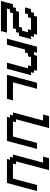

<svg xmlns="http://www.w3.org/2000/svg" viewBox="1422 -2370 1040 3991"><g transform="rotate(90 1941.5 -375.0)"><path d="M-33.7 125H591.3Q596.7 104 607.9 62.5Q619.1 21 625 0H125L141.6 -62.5H204.1L221.2 -125H533.7L550.3 -187.5H612.8L629.4 -250H691.9Q703.1 -292 725.3 -375.2Q747.6 -458.5 758.8 -500H696.3L713.4 -562.5H650.9L667.5 -625H292.5L275.9 -562.5H213.4L196.3 -500H133.8Q128.4 -479 117.2 -437.5Q106 -396 100.6 -375H225.6L242.2 -437.5H304.7L321.3 -500H571.3L554.7 -437.5H617.2Q611.3 -417 600.1 -375Q588.9 -333 583.5 -312.5H521L504.4 -250H191.9L175.3 -187.5H112.8L96.2 -125H33.7Q22.5 -83.5 0 0Q-22.5 83.5 -33.7 125Z M1250 0H1375Q1397.5 -83 1442.1 -250Q1486.8 -417 1508.8 -500H1446.3L1463.4 -562.5H1400.9L1417.5 -625H1105L1088.4 -562.5H1025.9L1042.5 -625H917.5Q889.6 -520.5 833.7 -312.3Q777.8 -104 750 0H875Q891.6 -62.5 925 -187.5Q958.5 -312.5 975.6 -375H1038.1L1054.7 -437.5H1117.2L1133.8 -500H1321.3L1304.7 -437.5H1367.2Z M1500 0H2000Q2005.9 -21 2016.8 -62.5Q2027.8 -104 2033.7 -125H1658.7Q1681.2 -208 1725.6 -375Q1770 -542 1792.5 -625H1667.5Q1639.6 -520.5 1583.7 -312.3Q1527.8 -104 1500 0Z M2375 0H2875Q2902.8 -104 2958.7 -312.3Q3014.6 -520.5 3042.5 -625H2917.5Q2895.5 -542 2850.8 -375.2Q2806.2 -208.5 2783.7 -125H2471.2L2487.8 -187.5H2425.3L2609.4 -875H2359.4Q2354 -854 2342.8 -812.5Q2331.5 -771 2326.2 -750H2451.2Q2423.3 -646 2367.4 -437.5Q2311.5 -229 2283.7 -125H2346.2L2329.1 -62.5H2391.6Z M3250 0H3750Q3777.8 -104 3833.7 -312.3Q3889.6 -520.5 3917.5 -625H3792.5Q3770.5 -542 3725.8 -375.2Q3681.2 -208.5 3658.7 -125H3346.2L3362.8 -187.5H3300.3L3484.4 -875H3234.4Q3229 -854 3217.8 -812.5Q3206.5 -771 3201.2 -750H3326.2Q3298.3 -646 3242.4 -437.5Q3186.5 -229 3158.7 -125H3221.2L3204.1 -62.5H3266.6Z"/></g></svg>

Font: Faithful 32x
Style: Oblique
Weight: 400
Foundry: Faithful Resource Pack
Version: Version 1.0; January 27, 2023